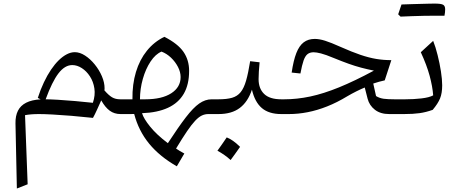

<svg xmlns="http://www.w3.org/2000/svg" viewBox="-20 -641 2572 1079"><path d="M386 -275.3Q413.3 -275.3 439.7 -258.3Q466.1 -241.4 485.3 -211.9Q504.6 -182.5 510.4 -144.2Q516.3 -106 501.9 -63.3Q454.9 -68.5 402.5 -73.1Q350.2 -77.7 305.7 -80.3Q261.2 -82.9 236.6 -82.9Q272.6 -181.6 308.4 -228.5Q344.3 -275.3 386 -275.3ZM400.3 -347.8Q378.5 -347.8 355.8 -336.2Q333.1 -324.6 310.5 -302.7Q288 -280.8 266.7 -249.4Q245.5 -218 226.6 -178Q207.6 -138.1 192.4 -90.8L208.3 -82.7Q158.9 -80 127.2 -63.9Q95.4 -47.8 80.9 -18.8Q66.3 10.1 67 52.4L74.8 418.4L135.4 394.6L120.7 6.2Q136.7 3.1 155.7 1.6Q174.7 0 199.4 0Q228.2 0 275.3 2.5Q322.4 5 380.9 9.8Q439.3 14.6 502.5 21.5Q513.3 2.1 525.8 -25.6Q538.2 -53.2 548.9 -76.9Q571.1 -37.5 596.8 -18.8Q622.5 0 657.7 0H660.5V-82.9H656.2Q628.5 -82.9 609.4 -94.4Q590.3 -105.9 566.7 -133.3Q567.2 -136.2 567.4 -139.2Q567.7 -142.3 567.7 -144.7Q567.7 -177.5 552.5 -212.9Q537.3 -248.3 512.3 -279Q487.3 -309.8 457.9 -328.8Q428.6 -347.8 400.3 -347.8Z M887.7 -351Q917.1 -339.8 941.3 -316.6Q965.5 -293.4 980.3 -264.6Q995 -235.9 995 -207.9Q995 -150.9 942.5 -116.9Q889.9 -82.9 796.2 -82.9H766.6Q766.7 -141.4 782.7 -197.7Q798.7 -254 826.3 -295.5Q853.9 -337 887.7 -351ZM903.8 -434.1Q846.2 -406.3 805.6 -355.9Q764.9 -305.6 744 -236.4Q723.1 -167.2 724.3 -82.9H660.6Q652.8 -82.9 648.9 -75.3Q645 -67.6 645 -51V-31.9Q645 -15.3 648.9 -7.6Q652.8 0 660.6 0Q681.1 0 698.3 -0.1Q715.5 -0.2 734.2 -0.2Q758.8 93.8 817.9 166.1Q877 238.3 973.7 293.6L1015.9 221.7Q1003.1 215 990.5 207.5Q977.9 200 969.4 193.8Q1005.3 134.5 1031 96.6Q1056.8 58.8 1076.9 37.5Q1097 16.3 1114.3 8.2Q1131.6 0 1150.6 0H1169.7V-82.9H1169.2Q1133.2 -82.9 1099.4 -59.1Q1065.7 -35.4 1024.3 18.5Q982.9 72.3 923.3 163.6Q860.7 116.4 823.9 70.9Q787.1 25.4 778.2 -4.9Q864.6 -8 923.5 -35.1Q982.5 -62.2 1012.7 -114Q1042.8 -165.7 1042.8 -242.8Q1042.8 -303.4 1011.2 -349.4Q979.5 -395.5 903.8 -434.1Z M1169.9 0H1207.8Q1282.4 0 1327.8 -34.6Q1373.3 -69.1 1395.8 -137.2Q1411.9 -67.5 1451.6 -33.7Q1491.2 0 1561.1 0H1561.6V-82.9H1561.1Q1495.3 -82.9 1464.3 -113.2Q1433.2 -143.4 1433.2 -196.1Q1433.2 -215.5 1434.7 -239.1Q1436.2 -262.8 1438.9 -290.9L1385.8 -297.1Q1375.1 -230.1 1363 -188Q1350.9 -145.9 1332.4 -123Q1313.9 -100.1 1284.1 -91.5Q1254.2 -82.9 1207.4 -82.9H1169.9Q1162.1 -82.9 1158.2 -75.3Q1154.3 -67.6 1154.3 -51V-31.9Q1154.3 -15.3 1158.2 -7.6Q1162.1 0 1169.9 0ZM1254.2 131.1Q1240.9 150.6 1228.2 169Q1215.5 187.3 1201.9 206.1Q1221.7 216.7 1240.6 229.9Q1259.5 243 1276 258.4Q1290 239.5 1303.2 221Q1316.3 202.5 1329.2 184.3Q1308.4 163.7 1289.8 150.7Q1271.3 137.8 1254.2 131.1Z M1748.9 -422.3Q1712.1 -422.3 1686.8 -403.2Q1661.5 -384.1 1645.3 -342.7Q1629.1 -301.2 1619.1 -233.2L1668.3 -228Q1677 -275 1686 -300.8Q1695.1 -326.7 1708.5 -337Q1721.8 -347.3 1742.8 -347.3Q1758.1 -347.3 1783.9 -340.7Q1809.6 -334.2 1856.7 -314.6Q1903.7 -295.4 1939.6 -282.6Q1975.5 -269.8 2009 -260.9Q2042.5 -251.9 2081.3 -244.1Q1972.7 -185.7 1885.5 -150.2Q1798.2 -114.6 1723.5 -98.7Q1648.8 -82.9 1577.2 -82.9H1561.5Q1553.7 -82.9 1549.8 -75.3Q1545.9 -67.6 1545.9 -51V-31.9Q1545.9 -15.3 1549.8 -7.6Q1553.7 0 1561.5 0H1603.7Q1655.2 0 1708.6 -10.4Q1762.1 -20.8 1817.9 -42.8Q1873.7 -64.8 1931.9 -100.1Q1957 -114.8 1982.4 -127.5Q2007.7 -140.2 2029.8 -149.2L2045.9 -86.1Q2055.7 -48.5 2086.8 -24.2Q2118 0 2167.3 0H2238.7V-82.9H2196.5Q2160.5 -82.9 2136.8 -85.9Q2113.1 -89 2093.3 -101.2L2077.6 -171.5Q2109.9 -182.4 2142.1 -189.4L2179.2 -303Q2135.9 -303 2094.5 -309.8Q2053.1 -316.7 2005.4 -332.9Q1957.7 -349.1 1895.7 -376.7Q1839 -402.1 1806.7 -412.2Q1774.4 -422.3 1748.9 -422.3Z M2427.5 -552.7Q2443 -552.7 2452.8 -552.7Q2462.7 -552.6 2468.5 -552.6Q2474.4 -552.6 2477.8 -552.6Q2480 -561.5 2480.8 -571.6Q2481.7 -581.6 2481.7 -588.8Q2481.7 -607.9 2470.2 -614.3Q2458.6 -620.8 2423.4 -620.8Q2388.9 -611.4 2354.4 -601.2Q2320 -591.1 2285.8 -580.9Q2251.6 -570.8 2217.7 -560.5Q2221.2 -557.2 2224.4 -554Q2227.6 -550.8 2230.9 -547.6Q2261.9 -548.9 2295.5 -550.2Q2329 -551.4 2362.5 -552.1Q2396.1 -552.7 2427.5 -552.7ZM2230.9 -547.6Q2263.2 -559.5 2295.3 -571.4Q2327.4 -583.2 2359.4 -595.8Q2391.5 -608.4 2423.4 -620.8Q2413.7 -620.8 2393.7 -620.4Q2373.7 -620.1 2347.5 -619.2Q2321.4 -618.4 2292.4 -617.7Q2263.5 -617 2236.4 -615.8Q2231.6 -602.2 2227.1 -588.6Q2222.5 -575 2217.7 -560.5Q2221.2 -557.2 2224.4 -554Q2227.6 -550.8 2230.9 -547.6ZM2238.8 0H2251.1Q2301.8 0 2338.1 -5.1Q2374.5 -10.3 2411.7 -23.7Q2441.4 -59.1 2453.2 -88.3Q2465 -117.4 2465 -161.7Q2465 -193.9 2458 -239.5Q2450.9 -285.2 2439.3 -331.4Q2427.8 -377.7 2414.3 -411.3L2344.8 -347.5Q2378.1 -275.6 2394.5 -215.1Q2410.8 -154.6 2414.4 -105.1Q2392 -93 2348.7 -88Q2305.5 -82.9 2257.5 -82.9H2238.8Q2231 -82.9 2227.1 -75.3Q2223.2 -67.6 2223.2 -51V-31.9Q2223.2 -15.3 2227.1 -7.6Q2231 0 2238.8 0Z"/></svg>

Font: Pinar-VF
Style: Regular
Weight: 300
Designer: Amin Abedi
Version: Version 3.0